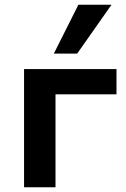

<svg xmlns="http://www.w3.org/2000/svg" viewBox="-20 -786 530 806"><path d="M81 0V-496H469V-390H213V0ZM206 -561 309 -766H448L304 -561Z"/></svg>

Font: Nunito Sans 9pt
Style: Bold
Weight: 700
Version: Version 3.101;gftools[0.9.27]